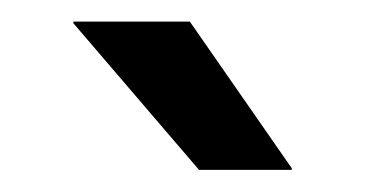

<svg xmlns="http://www.w3.org/2000/svg" viewBox="-20 -704 338 178"><path d="M156 -684 250.5 -548V-546.5H164.5L48 -682.5V-684Z"/></svg>

Font: Anek Tamil Medium
Style: Regular
Weight: 500
Designer: Aadarsh Rajan (Tamil), Yesha Goshar (Latin)
Foundry: Ek Type
Version: Version 1.003